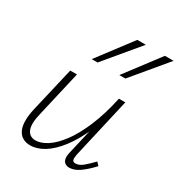

<svg xmlns="http://www.w3.org/2000/svg" viewBox="-168 -819 877 939"><g transform="rotate(30 270.0 -349.5)"><path d="M138 5Q116 5 98.5 -4Q81 -13 70.5 -32Q60 -51 58.5 -81Q57 -111 66 -153L126 -410H164L105 -155Q89 -91 101.5 -60Q114 -29 149 -29Q179 -29 214 -51.5Q249 -74 284 -121Q319 -168 349.5 -240.5Q380 -313 401 -410H425Q401 -302 367 -223Q333 -144 294 -93.5Q255 -43 215.5 -19Q176 5 138 5ZM359 4Q344 4 334 -3.5Q324 -11 321.5 -25.5Q319 -40 324 -61L405 -410H437L359 -69Q355 -48 358 -38.5Q361 -29 374 -29Q395 -29 416 -46.5Q437 -64 463 -91L479 -74Q446 -38 416 -17Q386 4 359 4ZM189 -511 335 -704H383L222 -511ZM345 -511 491 -704H540L379 -511Z"/></g></svg>

Font: Ysabeau ExtraLight
Style: Italic
Weight: 250
Italic angle: -12°
Version: Version 2.000;gftools[0.9.27.dev2+g8671c4b]